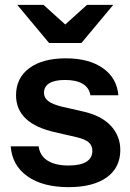

<svg xmlns="http://www.w3.org/2000/svg" viewBox="-20 -760 534 790"><path d="M262 10Q156 10 93 -34.5Q30 -79 24 -158H139Q144 -119 176 -99Q208 -79 262 -79Q311 -79 335.5 -94.5Q360 -110 360 -139Q360 -160 346 -173.5Q332 -187 293 -196L211 -215Q127 -233 86.5 -271.5Q46 -310 46 -368Q46 -439 100.5 -479.5Q155 -520 251 -520Q346 -520 403.5 -479.5Q461 -439 467 -368H352Q347 -399 320.5 -415Q294 -431 248 -431Q205 -431 183 -417.5Q161 -404 161 -378Q161 -358 178 -344.5Q195 -331 235 -321L323 -301Q398 -284 436.5 -242Q475 -200 475 -143Q475 -70 419 -30Q363 10 262 10ZM182 -583 51 -740H159L303 -610H194L338 -740H446L315 -583Z"/></svg>

Font: Instrument Sans SemiBold
Style: Regular
Weight: 600
Designer: Rodrigo Fuenzalida
Foundry: fragTYPE
Version: Version 1.000;gftools[0.9.28]